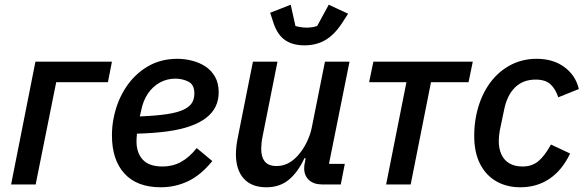

<svg xmlns="http://www.w3.org/2000/svg" viewBox="-20 -781 2478 813"><path d="M27 0 130 -520H454L437 -433H218L131 0Z M661 12Q560 12 507 -46Q454 -104 454 -208Q454 -228 456 -247.5Q458 -267 462 -285Q476 -354 512.5 -410Q549 -466 604.5 -499Q660 -532 731 -532Q762 -532 793.5 -524Q825 -516 850 -499.5Q875 -483 890.5 -456Q906 -429 906 -390Q906 -357 893 -330Q880 -303 853 -282Q826 -261 784.5 -246.5Q743 -232 687.5 -224.5Q632 -217 560 -215Q559 -206 558.5 -197Q558 -188 558 -182Q558 -134 584.5 -105Q611 -76 668 -76Q711 -76 746 -95Q781 -114 813 -154L879 -99Q830 -39 776 -13.5Q722 12 661 12ZM723 -448Q687 -448 657 -431.5Q627 -415 606.5 -385Q586 -355 578 -314L572 -288Q644 -291 689 -298Q734 -305 759 -317.5Q784 -330 793.5 -346.5Q803 -363 803 -385Q803 -423 777.5 -435.5Q752 -448 723 -448Z M1051 -520H1155L1092 -204Q1089 -190 1087.5 -175.5Q1086 -161 1086 -151Q1086 -116 1101.5 -97Q1117 -78 1151 -78Q1178 -78 1200 -89.5Q1222 -101 1241 -122Q1264 -148 1279 -179Q1294 -210 1300 -240L1356 -520H1460L1373 -87H1440L1423 0H1344Q1309 0 1288.5 -18.5Q1268 -37 1268 -69Q1268 -75 1269 -83Q1270 -91 1272 -98L1274 -111H1269Q1241 -51 1202.5 -19.5Q1164 12 1108 12Q1045 12 1012 -25Q979 -62 979 -128Q979 -145 981 -162Q983 -179 987 -199ZM1269 -589Q1220 -589 1188 -610.5Q1156 -632 1139 -681L1124 -727L1211 -761L1231 -671Q1240 -668 1253.5 -666Q1267 -664 1278 -664Q1291 -664 1303 -666Q1315 -668 1323 -671L1372 -761L1454 -723L1427 -681Q1395 -633 1357 -611Q1319 -589 1269 -589Z M1615 0 1701 -433H1543L1561 -520H1982L1964 -433H1805L1719 0Z M2183 12Q2126 12 2082 -13Q2038 -38 2013 -86.5Q1988 -135 1988 -206Q1988 -228 1990 -249Q1992 -270 1996 -290Q2010 -361 2045 -415.5Q2080 -470 2133.5 -501Q2187 -532 2252 -532Q2323 -532 2370.5 -496.5Q2418 -461 2431 -404L2344 -369Q2332 -405 2310.5 -424.5Q2289 -444 2248 -444Q2194 -444 2160 -410Q2126 -376 2114 -313L2096 -227Q2094 -216 2093 -204.5Q2092 -193 2092 -183Q2092 -152 2103 -127.5Q2114 -103 2136.5 -89.5Q2159 -76 2193 -76Q2232 -76 2259 -98Q2286 -120 2313 -169L2394 -131Q2361 -61 2307.5 -24.5Q2254 12 2183 12Z"/></svg>

Font: IBM Plex Sans Medium
Style: Italic
Weight: 500
Italic angle: -11.31°
Designer: Mike Abbink, Paul van der Laan, Pieter van Rosmalen
Foundry: Bold Monday
Version: Version 3.201